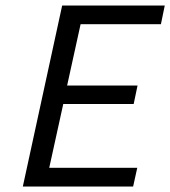

<svg xmlns="http://www.w3.org/2000/svg" viewBox="-20 -678 619 698"><path d="M273 -590 224 -367H480L466 -300H210L159 -68H479L464 0H63L206 -658H579L565 -590Z"/></svg>

Font: Ysabeau Medium
Style: Italic
Weight: 500
Italic angle: -12°
Designer: Christian Thalmann (Catharsis Fonts)
Version: Version 0.003